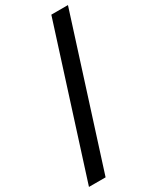

<svg xmlns="http://www.w3.org/2000/svg" viewBox="-298 -925 851 1040"><g transform="rotate(-30 127.0 -405.0)"><path d="M324 -860 34 50H-70L220 -860Z"/></g></svg>

Font: Sinkin Sans 500 Medium
Style: 500 Medium
Weight: 500
Designer: Keith Bates
Foundry: K-Type
Version: Sinkin Sans (version 1.0)  by Keith Bates   •   © 2014   www